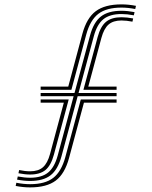

<svg xmlns="http://www.w3.org/2000/svg" viewBox="-20 -828 675 855"><path d="M161 -428.2V-442.5H284L347 -677.8Q366 -748 406.5 -778.2Q447 -808.5 521 -808.5Q552.5 -808.5 585.5 -802L582.2 -787.8Q550.2 -794.2 521 -794.2Q454.5 -794.2 418 -766.4Q381.5 -738.5 364 -674L298 -428.2ZM56 -28.2 59.2 -42.2Q89.2 -36.5 114 -36.5Q165.5 -36.5 194 -59.5Q222.5 -82.5 237 -135.5L307.8 -399.5H161V-414H311.8L381 -670.2Q396.8 -729 429.4 -754.5Q462 -780 521 -780Q547.8 -780 579.2 -774L576 -759.8Q545.8 -765.5 521 -765.5Q469.2 -765.5 440.6 -742.6Q412 -719.8 397.8 -666.8L329.8 -414H499.2V-399.5H325.8L253.8 -131.8Q237.8 -73 205.4 -47.6Q173 -22.2 114 -22.2Q86.8 -22.2 56 -28.2ZM351.5 -428.2 414.8 -663Q427.5 -710.2 452.1 -730.8Q476.8 -751.2 521 -751.2Q545 -751.2 573 -745.8L569.8 -731.5Q542.8 -736.8 521 -736.8Q484.2 -736.8 463.5 -718.8Q442.8 -700.8 431.5 -659L373.2 -442.5H499.2V-428.2ZM49.8 0 52.8 -14.2Q85 -7.8 114 -7.8Q180.8 -7.8 217 -35.8Q253.2 -63.8 270.8 -128L339.8 -385.2H499.2V-370.8H353.8L287.5 -124.5Q268.5 -54.2 228.4 -23.9Q188.2 6.5 114 6.5Q82.5 6.5 49.8 0ZM62.2 -56.5 65.2 -70.8Q91.8 -65.2 114 -65.2Q150.8 -65.2 171.2 -83.2Q191.8 -101.2 203 -143L264.2 -370.8H161V-385.2H286L220 -139.2Q207.2 -91.8 182.8 -71.2Q158.2 -50.8 114 -50.8Q91.5 -50.8 62.2 -56.5Z"/></svg>

Font: Big Shoulders Inline Display SemiBold
Style: Regular
Weight: 600
Designer: Patric King
Foundry: XO Type Co
Version: Version 1.000